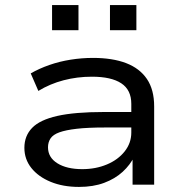

<svg xmlns="http://www.w3.org/2000/svg" viewBox="-20 -727 728 756"><path d="M291 9Q228 9 179.5 -11Q131 -31 103.5 -65.5Q76 -100 76 -145Q76 -192 106.5 -223.5Q137 -255 205.5 -270.5Q274 -286 389 -286H514V-225H393Q326 -225 282.5 -220Q239 -215 214 -206Q189 -197 179 -182Q169 -167 169 -147Q169 -107 206 -84Q243 -61 304 -61Q357 -61 401 -79.5Q445 -98 471 -131Q497 -164 497 -205V-318Q497 -373 457.5 -399Q418 -425 342 -425Q284 -425 230.5 -411Q177 -397 131 -369L101 -438Q134 -457 174 -471Q214 -485 258 -492Q302 -499 346 -499Q423 -499 476.5 -478.5Q530 -458 558.5 -416Q587 -374 587 -308V0H502V-112L510 -113Q493 -78 463 -50.5Q433 -23 390 -7Q347 9 291 9ZM413 -608V-707H517V-608ZM185 -608V-707H289V-608Z"/></svg>

Font: Nunito Sans 10pt Expanded
Style: Regular
Weight: 400
Width: 7
Designer: Vernon Adams
Foundry: Vernon Adams
Version: Version 3.101;gftools[0.9.27]